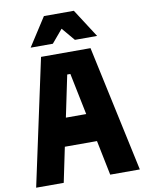

<svg xmlns="http://www.w3.org/2000/svg" viewBox="-109 -1124 918 1200"><g transform="rotate(-10 350.0 -524.0)"><path d="M21 0 193 -800H507L679 0H491L446 -221H242L196 0ZM335 -663 280 -399H409L355 -663ZM139 -868 255 -1048H445L561 -868H420L350 -951L280 -868Z"/></g></svg>

Font: Martian Mono ExtraBold
Style: Regular
Weight: 800
Monospace: yes
Designer: Roman Shamin
Foundry: Evil Martians
Version: Version 1.000; ttfautohint (v1.8.4.7-5d5b)